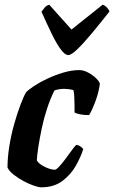

<svg xmlns="http://www.w3.org/2000/svg" viewBox="-20 -799 487 819"><path d="M156 0Q145 0 124.5 -7Q104 -14 81.5 -26Q59 -38 39.5 -53Q20 -68 12 -84Q12 -128 20 -177Q28 -226 41 -271.5Q54 -317 67.5 -352.5Q81 -388 91 -405Q101 -416 125 -432Q149 -448 182 -463.5Q215 -479 250.5 -489.5Q286 -500 318 -500Q337 -500 357 -489Q377 -478 391 -464Q405 -450 406 -441Q401 -404 386.5 -365.5Q372 -327 360 -308Q338 -308 321 -311.5Q304 -315 298 -319Q298 -325 298 -344.5Q298 -364 297 -384.5Q296 -405 293 -415Q273 -420 254 -420Q244 -420 233.5 -418.5Q223 -417 212 -413Q195 -379 181 -336.5Q167 -294 158 -251Q149 -208 143.5 -172Q138 -136 137 -115Q145 -100 170.5 -87.5Q196 -75 214 -75Q220 -75 232 -88Q244 -101 258 -119.5Q272 -138 284.5 -155.5Q297 -173 305 -181Q315 -180 323.5 -174Q332 -168 335 -163Q325 -130 303.5 -92Q282 -54 246 -27Q210 0 156 0ZM271 -564Q257 -564 239 -588.5Q221 -613 200.5 -655Q180 -697 157 -749Q163 -757 170 -766Q177 -775 190 -779L285 -673L418 -779Q429 -775 437 -766Q445 -757 447 -750Q406 -698 371 -656Q336 -614 310 -589Q284 -564 271 -564Z"/></svg>

Font: Texturina 72pt 72pt ExtraBold
Style: Italic
Weight: 800
Italic angle: -11°
Designer: Guillermo Torres Carreño
Foundry: Omnibus-Type
Version: Version 1.002; ttfautohint (v1.8.3)